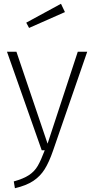

<svg xmlns="http://www.w3.org/2000/svg" viewBox="-20 -796 499 1017"><path d="M261 2Q240 63 216.5 100.5Q193 138 156 162.5Q119 187 59 201L53 165Q104 151 133.5 131.5Q163 112 180 82.5Q197 53 217 0H201L17 -522H67L232 -35L392 -522H442ZM324 -732 134 -648 119 -676 303 -776Z"/></svg>

Font: FiraGO ExtraLight
Style: Regular
Weight: 200
Designer: bBox Type
Foundry: bBox Type GmbH
Version: Version 1.001